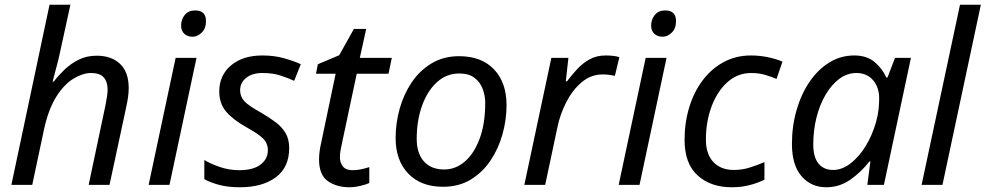

<svg xmlns="http://www.w3.org/2000/svg" viewBox="-20 -780 4158 810"><path d="M28 0 189 -760H277L234 -563Q228 -533 219 -500.5Q210 -468 202 -436H207Q226 -461 252 -486Q278 -511 311.5 -528Q345 -545 388 -545Q450 -545 486.5 -510.5Q523 -476 523 -408Q523 -389 520 -369Q517 -349 512 -326L442 0H354L425 -336Q434 -381 434 -402Q434 -435 417.5 -453.5Q401 -472 364 -472Q330 -472 290.5 -448.5Q251 -425 217.5 -372Q184 -319 165 -231L116 0Z M792 -625Q771 -625 757.5 -637.5Q744 -650 744 -672Q744 -698 759.5 -717Q775 -736 803 -736Q849 -736 849 -691Q849 -660 831 -642.5Q813 -625 792 -625ZM607 0 721 -536H809L695 0Z M992 10Q943 10 906.5 0.5Q870 -9 842 -24V-105Q868 -89 907.5 -75.5Q947 -62 989 -62Q1048 -62 1079 -85.5Q1110 -109 1110 -146Q1110 -175 1091 -194.5Q1072 -214 1020 -243Q963 -275 934 -309Q905 -343 905 -394Q905 -462 954.5 -504Q1004 -546 1087 -546Q1136 -546 1177.5 -534.5Q1219 -523 1249 -509L1221 -439Q1195 -451 1163 -461.5Q1131 -472 1087 -472Q1044 -472 1018.5 -451.5Q993 -431 993 -399Q993 -373 1010.5 -353.5Q1028 -334 1081 -305Q1115 -285 1142 -265Q1169 -245 1184.5 -219Q1200 -193 1200 -155Q1200 -74 1143.5 -32Q1087 10 992 10Z M1454 10Q1400 10 1363 -16Q1326 -42 1326 -107Q1326 -139 1335 -178L1396 -469H1313L1321 -509L1411 -547L1473 -658H1525L1498 -536H1633L1619 -469H1485L1423 -177Q1420 -164 1417 -147.5Q1414 -131 1414 -117Q1414 -94 1426.5 -78Q1439 -62 1467 -62Q1485 -62 1502 -65.5Q1519 -69 1538 -75V-8Q1526 -2 1501 4Q1476 10 1454 10Z M1849 8Q1756 8 1702.5 -47.5Q1649 -103 1649 -198Q1649 -260 1666 -321Q1683 -382 1716.5 -432Q1750 -482 1800.5 -512.5Q1851 -543 1917 -543Q2011 -543 2064 -487.5Q2117 -432 2117 -336Q2117 -275 2100 -214Q2083 -153 2049.5 -103Q2016 -53 1966 -22.5Q1916 8 1849 8ZM1854 -65Q1902 -65 1941 -98.5Q1980 -132 2003.5 -195Q2027 -258 2027 -346Q2027 -376 2016.5 -404.5Q2006 -433 1982 -451.5Q1958 -470 1918 -470Q1863 -470 1822.5 -432.5Q1782 -395 1760 -332.5Q1738 -270 1738 -195Q1738 -133 1768.5 -99Q1799 -65 1854 -65Z M2192 0 2306 -536H2378L2367 -437H2372Q2393 -465 2416 -489.5Q2439 -514 2468 -530Q2497 -546 2535 -546Q2549 -546 2564.5 -544.5Q2580 -543 2593 -539L2574 -460Q2547 -466 2523 -466Q2473 -466 2434 -433Q2395 -400 2369 -349Q2343 -298 2332 -245L2280 0Z M2775 -625Q2754 -625 2740.5 -637.5Q2727 -650 2727 -672Q2727 -698 2742.5 -717Q2758 -736 2786 -736Q2832 -736 2832 -691Q2832 -660 2814 -642.5Q2796 -625 2775 -625ZM2590 0 2704 -536H2792L2678 0Z M3067 10Q2978 10 2923 -40Q2868 -90 2868 -190Q2868 -262 2887.5 -326.5Q2907 -391 2943.5 -440Q2980 -489 3032 -517.5Q3084 -546 3148 -546Q3183 -546 3218 -539Q3253 -532 3281 -520L3256 -447Q3236 -456 3208.5 -464Q3181 -472 3149 -472Q3092 -472 3049 -433.5Q3006 -395 2982 -331Q2958 -267 2958 -191Q2958 -130 2989.5 -96.5Q3021 -63 3076 -63Q3111 -63 3142.5 -73Q3174 -83 3205 -96V-22Q3177 -8 3142.5 1Q3108 10 3067 10Z M3466 10Q3402 10 3361.5 -36.5Q3321 -83 3321 -173Q3321 -248 3340.5 -315.5Q3360 -383 3395 -434.5Q3430 -486 3478 -516Q3526 -546 3584 -546Q3637 -546 3670 -518Q3703 -490 3719 -453H3724L3756 -536H3823L3709 0H3639L3652 -99H3648Q3614 -55 3568 -22.5Q3522 10 3466 10ZM3495 -63Q3532 -63 3567.5 -90Q3603 -117 3631.5 -163Q3660 -209 3676 -266Q3684 -295 3686.5 -319.5Q3689 -344 3689 -365Q3689 -412 3663 -442Q3637 -472 3593 -472Q3554 -472 3521 -447.5Q3488 -423 3463 -380.5Q3438 -338 3424.5 -284Q3411 -230 3411 -171Q3411 -117 3433 -90Q3455 -63 3495 -63Z M3868 0 4030 -760H4118L3956 0Z"/></svg>

Font: Manna Sans
Style: Italic
Weight: 400
Italic angle: -12°
Designer: Monotype Design Team
Foundry: Monotype Imaging Inc.
Version: Version 2.001.1; ttfautohint (v1.8.2)